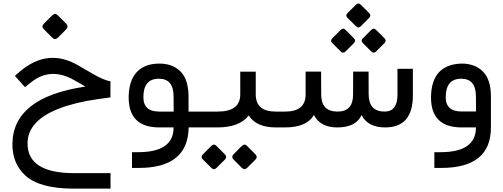

<svg xmlns="http://www.w3.org/2000/svg" viewBox="-20 -742 2927 1118"><path d="M235.9 -604.6 282.6 -651.3Q300.5 -668.7 315.4 -653.8L365.6 -604.1Q381.5 -587.7 364.1 -569.7L317.4 -523.1Q300.5 -506.7 284.1 -522.6L234.4 -572.8Q219.5 -587.7 235.9 -604.6ZM551.8 -165.1Q417.4 -146.2 323.6 -109.7Q232.3 -74.4 186.7 -24.1Q140.5 26.7 140.5 92.3Q139.5 266.2 412.3 266.2H623.6V356.4H406.2Q206.7 355.9 124.1 276.9Q50.8 206.2 52.3 95.4Q55.4 -174.4 473.8 -237.4L476.9 -237.9L474.4 -239.5L413.8 -274.4Q275.9 -353.8 162.1 -263.6L125.6 -234.4L66.7 -300.5L97.9 -327.2Q259 -463.1 433.8 -362.1L530.8 -306.2Q583.1 -276.4 623.1 -268.2V-174.9Q587.7 -170.3 551.8 -165.1Z M1077.9 -182.1V-93.3V-92.3H1079H1157.4Q1169.2 -92.3 1169.2 -49.7V-44.1Q1169.2 -22.1 1166.2 -10.8Q1163.1 0 1157.4 0H1079.5H1078.5V1Q1074.4 236.4 786.7 235.9H748.7V144.1H783.6Q990.3 144.6 990.8 1V0H989.7H907.7Q728.7 0 729.2 -175.4Q729.7 -269.7 774.4 -320Q820 -371.3 907.2 -371.8Q983.6 -371.8 1029.2 -327.7Q1053.3 -304.1 1065.4 -267.7Q1077.4 -231.3 1077.9 -182.1ZM814.9 -175.9Q814.9 -92.3 907.2 -92.3H990.3H991.3V-93.3L990.8 -179Q990.8 -284.1 905.1 -283.6Q860 -283.6 837.4 -256.7Q814.9 -229.7 814.9 -175.9Z M1340 156.4 1386.7 109.2Q1403.6 92.8 1417.4 106.7L1467.2 156.4Q1482.6 171.8 1466.2 188.7L1419 235.4Q1403.6 250.8 1388.2 235.4L1338.5 185.6Q1325.6 171.3 1340 156.4ZM1162.1 156.4 1208.7 109.2Q1225.6 92.8 1239.5 106.7L1289.2 156.4Q1304.6 171.8 1288.2 188.7L1241 235.4Q1225.6 250.8 1210.3 235.4L1160.5 185.6Q1146.7 171.8 1162.1 156.4ZM1596.9 0H1586.2Q1472.8 0 1428.2 -69.7Q1375.4 0 1245.1 0H1152.3Q1125.1 0 1125.1 -44.1V-49.7Q1125.1 -71.3 1132.1 -81.8Q1139 -92.3 1152.3 -92.3H1247.7Q1379 -92.3 1379 -192.3V-324.6H1469.2V-192.3Q1469.2 -92.3 1585.6 -92.3H1596.9Q1608.7 -92.3 1608.7 -49.7V-44.1Q1608.7 0 1596.9 0Z M2093.3 -519.5 2140.5 -566.7Q2155.9 -582.1 2168.7 -569.2L2218.5 -519.5Q2232.8 -505.1 2217.4 -489.7L2170.3 -442.6Q2155.9 -428.2 2141.5 -442.6L2091.8 -492.3Q2079 -505.1 2093.3 -519.5ZM1915.4 -519.5 1962.6 -566.7Q1977.9 -582.1 1990.8 -569.2L2040.5 -519.5Q2054.9 -505.1 2039.5 -489.7L1992.3 -442.6Q1977.9 -428.2 1963.6 -442.6L1913.8 -492.3Q1901.5 -505.1 1915.4 -519.5ZM2004.1 -666.2 2051.3 -713.3Q2067.2 -728.7 2079.5 -715.9L2129.2 -666.2Q2143.6 -651.8 2128.2 -636.4L2081 -589.2Q2066.7 -574.9 2052.8 -589.2L2002.6 -639Q1989.7 -651.8 2004.1 -666.2ZM2126.7 -192.3Q2127.2 -92.8 2218.5 -92.3Q2294.4 -91.8 2294.4 -190.3V-341.5H2384.1V-186.2Q2384.1 0 2222.6 0Q2123.1 0 2086.2 -70.3L2085.1 -72.3L2084.6 -70.3Q2051.8 0 1944.1 0Q1846.2 0 1808.7 -70.8L1808.2 -72.3L1807.2 -70.8Q1764.1 0 1640 0H1591.8Q1564.6 0 1564.6 -44.1V-49.7Q1564.6 -71.3 1571.5 -81.8Q1578.5 -92.3 1591.8 -92.3H1640.5Q1759.5 -92.3 1759.5 -191.8V-325.1H1849.7L1850.3 -190.8Q1850.8 -92.8 1944.6 -92.3Q2035.9 -91.8 2035.9 -191.3L2036.4 -325.1H2126.2Z M2838.5 -182.1V1Q2838.5 236.4 2547.2 235.9H2509.2V144.1H2544.1Q2750.8 144.6 2751.3 1V0H2750.3H2668.2Q2489.2 0 2489.7 -175.4Q2490.3 -269.7 2534.9 -320Q2581.5 -369.7 2667.7 -371.8Q2744.1 -371.8 2789.7 -327.7Q2838.5 -280.5 2838.5 -182.1ZM2575.4 -175.9Q2575.4 -92.8 2667.7 -92.8H2750.8H2751.8V-93.8L2751.3 -179Q2751.3 -284.1 2665.6 -283.6Q2575.4 -283.6 2575.4 -175.9Z"/></svg>

Font: Fira Code
Style: Regular
Weight: 400
Designer: Carrois Corporate, Edenspiekermann AG, Nikita Prokopov
Foundry: Carrois Corporate, Edenspiekermann AG, Nikita Prokopov
Version: Version 5.002